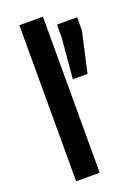

<svg xmlns="http://www.w3.org/2000/svg" viewBox="-143 -801 606 859"><g transform="rotate(-20 160.0 -371.5)"><path d="M65 0V-743H177V0ZM207 -434 224 -625V-688H320V-625L277 -434Z"/></g></svg>

Font: Saira Semi Condensed Medium
Style: Regular
Weight: 500
Width: 4
Designer: Hector Gatti with collaboration of the Omnibus-Type team
Foundry: Omnibus-Type
Version: Version 1.001; ttfautohint (v1.8)